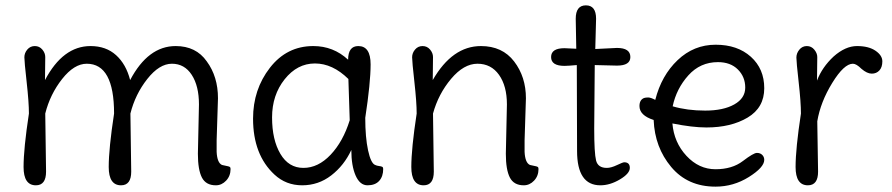

<svg xmlns="http://www.w3.org/2000/svg" viewBox="-20 -682 3331 717"><path d="M794 -315 789 -158V-115Q791 -74 809 -66Q816 -64 825 -62.5Q834 -61 837.5 -59Q841 -57 841 -51Q841 -25 824.5 -7.5Q808 10 786 10Q749 10 734 -19Q719 -48 719 -108L723 -292Q723 -361 696 -402.5Q669 -444 622 -444Q575 -444 530 -387Q485 -330 467 -258L470 -41Q470 10 432 10Q386 10 386 -58.5Q386 -127 406 -258Q406 -444 304 -444Q257 -444 212 -387Q167 -330 149 -258L152 -41Q152 10 114 10Q68 10 68 -58.5Q68 -127 88 -258Q88 -300 79.5 -376Q71 -452 71 -468Q71 -484 82 -497Q93 -510 110 -510Q127 -510 138 -497Q149 -484 149 -469Q149 -454 148.5 -424Q148 -394 148 -383Q215 -510 318 -510Q376 -510 413.5 -476Q451 -442 466 -383Q533 -510 636 -510Q712 -510 752 -453Q794 -396 794 -315Z M1344 -242Q1344 -169 1354.5 -120.5Q1365 -72 1381 -66Q1387 -63 1395.5 -62Q1404 -61 1407.5 -59Q1411 -57 1411 -51Q1411 -23 1396 -6.5Q1381 10 1352.5 10Q1324 10 1308 -26.5Q1292 -63 1292 -122Q1265 -64 1217 -27Q1169 10 1108.5 10Q1048 10 1005 -30Q925 -104 925 -239Q925 -348 988 -429Q1051 -510 1150 -510Q1225 -510 1280 -459Q1280 -510 1318 -510Q1364 -510 1364 -441.5Q1364 -373 1344 -242ZM1286 -233 1281 -387Q1222 -445 1156 -445Q1090 -445 1043 -386Q996 -327 996 -243.5Q996 -160 1027 -107.5Q1058 -55 1113 -55Q1168 -55 1214.5 -104Q1261 -153 1286 -233Z M1944 -315 1939 -158V-115Q1941 -74 1959 -66Q1966 -64 1975 -62.5Q1984 -61 1987.5 -59Q1991 -57 1991 -51Q1991 -25 1974.5 -7.5Q1958 10 1936 10Q1899 10 1884 -19Q1869 -48 1869 -108L1873 -292Q1873 -361 1843.5 -402.5Q1814 -444 1763 -444Q1712 -444 1664.5 -387.5Q1617 -331 1597 -258L1600 -41Q1600 10 1562 10Q1516 10 1516 -58.5Q1516 -127 1536 -258Q1536 -300 1527.5 -376Q1519 -452 1519 -468Q1519 -484 1530 -497Q1541 -510 1558 -510Q1575 -510 1586 -497Q1597 -484 1597 -469Q1597 -454 1596.5 -424Q1596 -394 1596 -383Q1669 -510 1776 -510Q1856 -510 1900 -452.5Q1944 -395 1944 -315Z M2284 -437 2201 -439 2199 -202Q2199 -110 2206 -82.5Q2213 -55 2246 -55Q2262 -55 2284 -65.5Q2306 -76 2311 -76Q2332 -76 2332 -55Q2332 -34 2295 -12Q2258 10 2222 10Q2135 10 2135 -118L2134 -439Q2101 -436 2088 -436Q2038 -436 2038 -469Q2038 -502 2088 -502L2132 -500L2130 -612Q2130 -662 2168 -662Q2206 -662 2206 -612L2203 -499L2284 -503Q2334 -503 2334 -469Q2334 -437 2284 -437Z M2661 -450Q2595 -450 2550.5 -400.5Q2506 -351 2492 -285Q2546 -269 2613.5 -269Q2681 -269 2722 -292Q2763 -315 2763 -355Q2763 -395 2735.5 -422.5Q2708 -450 2661 -450ZM2618 -206Q2566 -206 2491 -221Q2497 -150 2543.5 -100Q2590 -50 2652 -50Q2714 -50 2754 -80.5Q2794 -111 2806.5 -111Q2819 -111 2826.5 -103.5Q2834 -96 2834 -85Q2834 -57 2776.5 -21Q2719 15 2652 15Q2548 15 2486.5 -58.5Q2425 -132 2421 -234Q2368 -251 2368 -286Q2368 -309 2385 -316Q2391 -318 2400.5 -318Q2410 -318 2427 -309Q2450 -400 2510.5 -457.5Q2571 -515 2652.5 -515Q2734 -515 2784 -470Q2834 -425 2834 -352.5Q2834 -280 2772 -243Q2710 -206 2618 -206Z M3032 -229 3035 -41Q3035 10 2997 10Q2951 10 2951 -58.5Q2951 -127 2971 -258Q2971 -300 2962.5 -375.5Q2954 -451 2954 -467Q2954 -483 2965 -496.5Q2976 -510 2993 -510Q3010 -510 3021 -496.5Q3032 -483 3032 -469Q3032 -455 3031.5 -424Q3031 -393 3031 -381Q3050 -431 3093 -471Q3137 -510 3180.5 -510Q3224 -510 3249.5 -492.5Q3275 -475 3275 -453Q3275 -431 3264 -419Q3253 -407 3235.5 -407Q3218 -407 3197 -425Q3178 -444 3165 -444Q3132 -444 3088 -372.5Q3044 -301 3032 -229Z"/></svg>

Font: Delius Swash Caps
Style: Regular
Weight: 400
Designer: Natalia Raices
Foundry: Natalia Raices
Version: Version 1.002